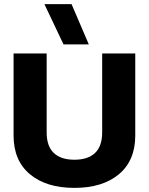

<svg xmlns="http://www.w3.org/2000/svg" viewBox="-20 -904 724 934"><path d="M196 -884H328L412 -688H289ZM46 -245V-644H207V-260Q207 -193 241.5 -160Q276 -127 342 -127Q408 -127 442.5 -160Q477 -193 477 -260V-644H638V-245Q638 -123 558.5 -56.5Q479 10 342 10Q205 10 125.5 -56.5Q46 -123 46 -245Z"/></svg>

Font: Kanit SemiBold
Style: Regular
Weight: 600
Designer: Katatrad Team
Foundry: CadsonDemak
Version: Version 1.030